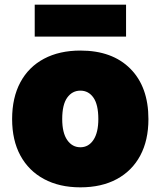

<svg xmlns="http://www.w3.org/2000/svg" viewBox="-20 -792 690 824"><path d="M325 12Q235 12 169 -23.5Q103 -59 67.5 -124.5Q32 -190 32 -281Q32 -373 67.5 -439Q103 -505 169 -540Q235 -575 325 -575Q462 -575 539.5 -497Q617 -419 617 -281Q617 -190 582 -124.5Q547 -59 481.5 -23.5Q416 12 325 12ZM325 -160Q360 -160 381 -191.5Q402 -223 402 -281Q402 -343 381 -373Q360 -403 325 -403Q290 -403 268.5 -373Q247 -343 247 -281Q247 -222 268.5 -191Q290 -160 325 -160ZM129 -635V-772H521V-635Z"/></svg>

Font: Azeret Mono Thin Black
Style: Regular
Weight: 900
Version: Version 1.002